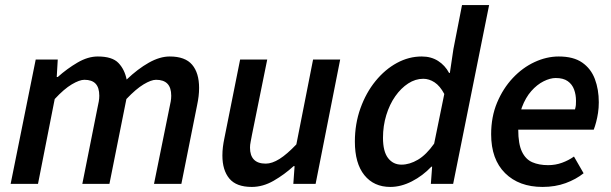

<svg xmlns="http://www.w3.org/2000/svg" viewBox="-20 -726 2414 758"><path d="M22 0 121 -491H208L204 -422H208Q245 -455 286 -479Q327 -503 366 -503Q423 -503 447.5 -477.5Q472 -452 480 -412Q524 -454 567.5 -478.5Q611 -503 650 -503Q711 -503 738.5 -470.5Q766 -438 766 -379Q766 -362 764 -345.5Q762 -329 758 -310L696 0H588L648 -296Q652 -314 654 -325.5Q656 -337 656 -348Q656 -380 641 -395.5Q626 -411 596 -411Q577 -411 547 -393Q517 -375 479 -335L412 0H305L364 -296Q368 -314 370 -325.5Q372 -337 372 -348Q372 -380 357.5 -395.5Q343 -411 313 -411Q294 -411 263.5 -393Q233 -375 196 -335L130 0Z M974 12Q913 12 885.5 -21Q858 -54 858 -112Q858 -129 860 -145.5Q862 -162 866 -181L928 -491H1035L975 -195Q972 -178 969.5 -166Q967 -154 967 -143Q967 -112 982.5 -96Q998 -80 1029 -80Q1054 -80 1083.5 -98.5Q1113 -117 1150 -156L1216 -491H1323L1226 0H1138L1143 -70H1139Q1103 -37 1060.5 -12.5Q1018 12 974 12Z M1521 12Q1456 12 1418.5 -34.5Q1381 -81 1381 -167Q1381 -237 1403 -298.5Q1425 -360 1462.5 -406Q1500 -452 1547 -477.5Q1594 -503 1645 -503Q1682 -503 1709.5 -485.5Q1737 -468 1753 -438H1756L1770 -532L1804 -706H1911L1769 0H1681L1686 -68H1683Q1649 -32 1606 -10Q1563 12 1521 12ZM1565 -76Q1597 -76 1630 -95.5Q1663 -115 1694 -159L1734 -355Q1717 -387 1695.5 -401Q1674 -415 1651 -415Q1620 -415 1591.5 -396.5Q1563 -378 1540.5 -346Q1518 -314 1505 -271.5Q1492 -229 1492 -182Q1492 -128 1512 -102Q1532 -76 1565 -76Z M2122 12Q2029 12 1974 -42.5Q1919 -97 1919 -196Q1919 -265 1942.5 -321Q1966 -377 2004.5 -418Q2043 -459 2090.5 -481Q2138 -503 2186 -503Q2244 -503 2278.5 -479Q2313 -455 2328.5 -414Q2344 -373 2344 -322Q2344 -300 2341 -280.5Q2338 -261 2333.5 -244Q2329 -227 2324 -214H1997L2006 -294H2250Q2253 -305 2253.5 -311.5Q2254 -318 2254 -328Q2254 -352 2246.5 -372.5Q2239 -393 2221.5 -405.5Q2204 -418 2174 -418Q2152 -418 2126 -405Q2100 -392 2077.5 -366.5Q2055 -341 2040.5 -302.5Q2026 -264 2026 -214Q2026 -158 2040.5 -127.5Q2055 -97 2081.5 -85.5Q2108 -74 2144 -74Q2173 -74 2199 -83.5Q2225 -93 2246 -108L2284 -42Q2254 -18 2213 -3Q2172 12 2122 12Z"/></svg>

Font: Source Sans 3 ExtraLight SemiBold
Style: Italic
Weight: 600
Italic angle: -11°
Version: Version 3.052;hotconv 1.1.0;makeotfexe 2.6.0